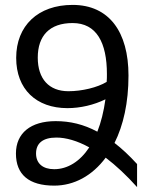

<svg xmlns="http://www.w3.org/2000/svg" viewBox="-20 -747 618 783"><path d="M127 -121C127 -163 155 -186 210 -186C249 -186 295 -173 344 -146C306 -88 255 -57 201 -57C155 -57 127 -80 127 -121ZM134 -512C134 -602 183 -653 276 -653C374 -653 416 -573 416 -445C416 -434 416 -424 415 -413C377 -390 314 -375 259 -375C180 -375 134 -425 134 -512ZM539 16V-78C507 -113 477 -141 447 -164C483 -236 504 -328 504 -439C504 -617 425 -727 276 -727C135 -727 46 -642 46 -511C46 -383 128 -306 255 -306C308 -306 363 -319 410 -342C403 -292 392 -248 377 -210C321 -240 266 -253 207 -253C105 -253 45 -204 45 -121C45 -35 98 10 201 10C282 10 356 -30 411 -104C453 -72 496 -32 539 16Z"/></svg>

Font: Noto Sans Armenian SemiCondensed
Style: Regular
Weight: 400
Width: 4
Designer: Monotype Design Team
Foundry: Monotype Imaging Inc.
Version: Version 2.008